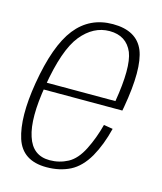

<svg xmlns="http://www.w3.org/2000/svg" viewBox="-95 -671 629 746"><g transform="rotate(15 219.5 -298.0)"><path d="M161 4 166 -25.5Q97.5 -25.5 75.5 -95Q52.5 -164 75.5 -299.5Q100.5 -451 149 -511Q197.5 -570.5 262.5 -570.5Q330 -570.5 355 -511.5Q377.5 -454.5 354 -313.5H71L66.5 -285H389.5Q391.5 -293 392.5 -301Q420.5 -460 392.5 -530Q363.5 -600 268 -600Q175 -600 118.5 -528.5Q62.5 -457.5 36 -299.5Q12.5 -157.5 38.5 -76.5Q64.5 4 161 4ZM166 -25.5 161 4Q214.5 4 256 -17Q297 -38 326.5 -89Q355 -139.5 371.5 -206.5L335 -212.5Q320.5 -156.5 296.5 -109Q272.5 -61.5 239 -43.5Q205 -25.5 166 -25.5Z"/></g></svg>

Font: Anybody SemiCondensed ExtraLight
Style: Italic
Weight: 250
Width: 4
Italic angle: -10°
Version: Version 1.113;gftools[0.9.25]